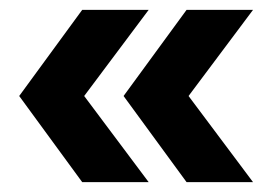

<svg xmlns="http://www.w3.org/2000/svg" viewBox="-20 -490 548 390"><path d="M147 -120 19 -295 147 -470H282L151 -295L282 -120ZM359 -120 231 -295 359 -470H494L363 -295L494 -120Z"/></svg>

Font: HostGroteskBold
Style: Bold
Weight: 700
Designer: Doukan Karapınar based on Poppins by Indian Type Foundry, Jonny Pinhorn
Foundry: Element Type
Version: Version 1.001; ttfautohint (v1.8.4.7-5d5b)